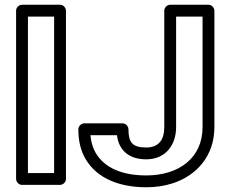

<svg xmlns="http://www.w3.org/2000/svg" viewBox="-20 -756 974 811"><path d="M208.6 -25H98V-686H208.6ZM233.6 25C244.3 25 258.6 15.1 258.6 0V-711C258.6 -721.7 248.7 -736 233.6 -736H73C62.3 -736 48 -726.1 48 -711V0C48 10.7 57.9 25 73 25ZM597.7 -15C481.9 -15 409.1 -56 377.8 -122.6C369.5 -140.2 364 -162 362 -185H474C482 -120.2 525.4 -83 597.7 -83C680.5 -83 723.9 -145.1 723.9 -219V-686H835.6V-219C835.6 -88.3 735.1 -15 597.7 -15ZM597.7 -133C539.3 -133 522.6 -154.2 522.6 -210C522.6 -220.7 512.7 -235 497.6 -235H335.9C325.2 -235 310.9 -225.1 310.9 -210C310.9 -169.2 317.8 -132.8 332.5 -101.4C374.6 -11.7 470.9 35 597.7 35C637.4 35 674.7 29.5 709.4 18.3C808.8 -13.9 885.6 -95.9 885.6 -219V-711C885.6 -721.7 875.7 -736 860.6 -736H698.9C688.2 -736 673.9 -726.1 673.9 -711V-219C673.9 -164.1 649.3 -133 597.7 -133Z"/></svg>

Font: Asimov
Style: WidOu
Weight: 500
Designer: Google
Version: Version 2.000980; 2014